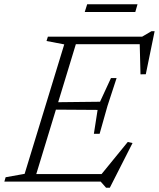

<svg xmlns="http://www.w3.org/2000/svg" viewBox="-44 -855 748 904"><path d="M258.5 -646 175 -662 181.5 -682.5H324L116 0H-23.5L-17.5 -20.5L72 -36.5ZM613.5 -662.5 633 -647H272L283.5 -682.5H625.5L669 -708H684L642.5 -505.5L617.5 -505ZM455.5 29 430 0H75L86.5 -35.5H463L422.5 -21L557.5 -186.5L580 -181.5L473 29ZM425 -225H398L415.5 -337.5L194 -339L205 -373.5L427 -376L478.5 -487.5H505L462 -356ZM355 -798.5 366.5 -835H603.5L593 -798.5Z"/></svg>

Font: Newsreader Light
Style: Italic
Weight: 300
Italic angle: -17°
Designer: Hugues Gentile
Foundry: Production Type
Version: Version 1.003